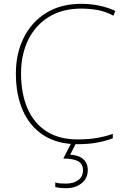

<svg xmlns="http://www.w3.org/2000/svg" viewBox="-20 -744 654 1004"><path d="M405 -699Q305 -699 234.5 -655Q164 -611 127 -534.5Q90 -458 90 -360Q90 -257 123 -179Q156 -101 222 -58Q288 -15 386 -15Q444 -15 489 -23Q534 -31 570 -44V-21Q537 -8 491 1Q445 10 386 10Q280 10 208 -36.5Q136 -83 99.5 -166Q63 -249 63 -360Q63 -464 104 -546.5Q145 -629 221.5 -676.5Q298 -724 405 -724Q502 -724 583 -687L573 -662Q530 -685 488 -692Q446 -699 405 -699ZM439 145Q439 188 407 214Q375 240 326 240Q292 240 269 234V210Q282 214 294.5 215Q307 216 326 216Q364 216 389 198Q414 180 414 146Q414 114 389 99.5Q364 85 311 85L355 0H380L347 65Q391 67 415 88Q439 109 439 145Z"/></svg>

Font: Noto Sans Cherokee Thin
Style: Regular
Weight: 100
Designer: Monotype Design Team
Foundry: Monotype Imaging Inc.
Version: Version 2.001; ttfautohint (v1.8.4.7-5d5b)